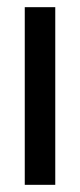

<svg xmlns="http://www.w3.org/2000/svg" viewBox="-20 -515 223 535"><path d="M134 -495V0H49V-495Z"/></svg>

Font: Moniqa SemBd Heading
Style: Regular
Weight: 600
Designer: Rajesh Rajput
Foundry: Rajesh Rajput
Version: Version 1.000